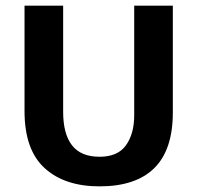

<svg xmlns="http://www.w3.org/2000/svg" viewBox="-20 -650 701 681"><path d="M67 -630H204V-253Q204 -175 235.5 -134.5Q267 -94 333 -94Q398 -94 427 -135Q456 -176 456 -241V-630H593V-251Q593 -119 527.5 -54Q462 11 333 11Q209 11 138 -54Q67 -119 67 -256Z"/></svg>

Font: Mukta Vaani
Style: Bold
Weight: 700
Designer: Noopur Datye, Girish Dalvi, Yashodeep Gholap, Pallavi Karambelkar
Foundry: Ek Type
Version: Version 2.538;PS 1.000;hotconv 16.6.51;makeotf.lib2.5.65220;